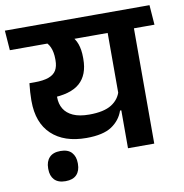

<svg xmlns="http://www.w3.org/2000/svg" viewBox="-104 -715 854 893"><g transform="rotate(-10 323.0 -269.0)"><path d="M570.5 -577H446.5V0H570.5ZM408 -544.5H667.5L660.5 -638H401ZM-22.5 -638 -15.5 -544.5H620.5L613 -638ZM272.5 -563H141Q165 -547 175.2 -523.5Q185.5 -500 185.5 -466.5V-461.5Q185.5 -433 174.8 -414.5Q164 -396 139 -386.8Q114 -377.5 71.5 -377.5H47.5L86.5 -290.5L132.5 -292Q227.5 -293.5 270.8 -331.8Q314 -370 314 -445V-452Q314 -489 304.2 -516.5Q294.5 -544 272.5 -563ZM42.5 -299.5V-294Q42.5 -191 101.2 -135.8Q160 -80.5 265 -80.5Q344 -80.5 384.8 -107.5Q425.5 -134.5 440.5 -179H453L449.5 -272Q439 -231.5 402.5 -208.5Q366 -185.5 297 -185.5Q250.5 -185.5 221 -198.8Q191.5 -212 177.2 -235.8Q163 -259.5 163 -291V-349L47.5 -377.5Q45 -354.5 43.8 -336Q42.5 -317.5 42.5 -299.5ZM134.5 100.5Q169.5 100.5 187 82Q204.5 63.5 204.5 31Q204.5 31 204.5 29.5Q204.5 28 204.5 27.5Q204.5 -4 187.2 -23Q170 -42 134.5 -42Q99.5 -42 82 -23.2Q64.5 -4.5 64.5 27.5Q64.5 28.5 64.5 29.5Q64.5 30.5 64.5 31Q64.5 63.5 82 82Q99.5 100.5 134.5 100.5Z"/></g></svg>

Font: Anek Devanagari SemiBold
Style: Regular
Weight: 600
Designer: Kailash Malviya (Devanagari) & Yesha Goshar (Latin)
Foundry: Ek Type
Version: Version 1.003